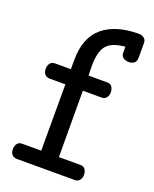

<svg xmlns="http://www.w3.org/2000/svg" viewBox="-155 -936 820 1023"><g transform="rotate(20 254.5 -424.5)"><path d="M452.1 -689Q434.1 -689 420.9 -698Q407.7 -707 407.7 -726.1V-759.8Q330.1 -752.9 302.2 -716.8Q274.4 -680.7 274.4 -601.1Q274.4 -596.2 274.7 -591.3Q274.9 -586.4 274.9 -581.5L275.9 -547.9H382.8Q401.4 -547.9 409.7 -534.4Q418 -521 418 -502.9Q418 -486.8 408.4 -474.4Q398.9 -461.9 381.8 -461.9H274.9L275.9 -85.9H398.9Q417.5 -85.9 425.8 -72.5Q434.1 -59.1 434.1 -41Q434.1 -24.9 424.6 -12.5Q415 0 397.9 0H70.8Q50.3 0 40.5 -11.7Q30.8 -23.4 30.8 -42Q30.8 -60.1 39.8 -73Q48.8 -85.9 67.9 -85.9H175.8V-461.9H88.9Q68.4 -461.9 58.6 -473.6Q48.8 -485.4 48.8 -503.9Q48.8 -522 57.9 -534.9Q66.9 -547.9 85.9 -547.9H175.8V-599.1Q175.8 -727.5 249 -788.3Q322.3 -849.1 453.1 -849.1Q469.2 -849.1 481.7 -839.6Q494.1 -830.1 494.1 -813V-729Q494.1 -708.5 482.4 -698.7Q470.7 -689 452.1 -689Z"/></g></svg>

Font: Cutive
Style: Regular
Weight: 400
Designer: Vernon Adams
Version: Version 1.002